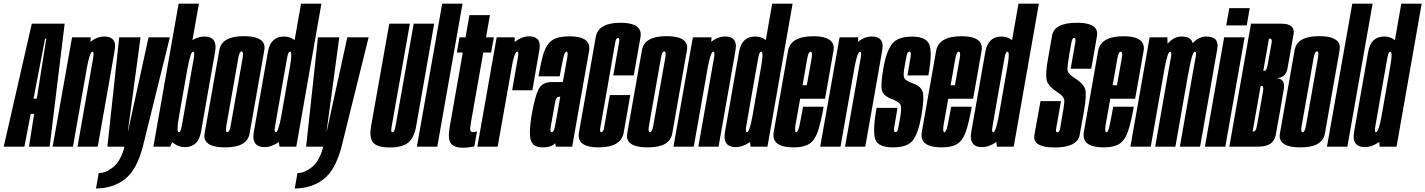

<svg xmlns="http://www.w3.org/2000/svg" viewBox="-64 -805 7824 1054"><path d="M-43.5 0 110.5 -675H291L208.5 0H95L123.5 -180H104.5L70 0ZM120 -263.5H138L190 -593H183.5Z M225 0 331.5 -600H434L432.5 -575Q467.5 -604.5 509.5 -604.5Q541 -604.5 555.5 -588.5Q573 -570 565.5 -529Q552.5 -453 535.5 -356.5L472.5 0H361.5L424.5 -357Q442.5 -459.5 448 -490Q452.5 -517 446 -520.5Q445 -521 444 -521Q435.5 -521 427.5 -495.5Q421 -474 414.5 -441L336.5 0Z M525.5 0 590.5 -600H707.5L638 -85.5H639L751.5 -600H868.5L720 0Q686.5 128.5 620.8 179Q555 229.5 463 229.5L478 145Q517 145 558.5 111.5Q599.5 78 619.5 0Z M778 0 916.5 -785H1028L992.5 -585Q1025 -604.5 1058 -604.5Q1090.5 -604.5 1105.5 -588Q1125 -567.5 1117 -521Q1102 -437 1078 -301Q1054.5 -165.5 1039.5 -81.5Q1024.5 2.5 951.5 2.5Q911.5 2.5 882 -25L870.5 0ZM964 -423 917 -156.5Q911.5 -123 911 -104Q910 -82 916.5 -79.5Q917.5 -79.5 918.5 -79.5Q928 -79.5 934.2 -114.5Q940.5 -149.5 967 -301Q993.5 -450.5 1000 -486Q1005.5 -518 998 -521Q997.5 -521.5 996.5 -521.5Q988 -521.5 980.5 -496Q973 -470.5 964 -423Z M1172.5 4Q1084 4 1064 -33Q1055 -49 1059 -72Q1072.5 -148 1099.5 -300.5Q1126.5 -453.5 1140 -530Q1153.5 -606.5 1274 -606.5Q1362 -606.5 1382.5 -569Q1391 -553 1387 -530Q1373.5 -453.5 1346.5 -300.5Q1319.5 -148 1306.2 -72Q1293 4 1172.5 4ZM1184 -79.5Q1196 -79.5 1202.2 -114.8Q1208.5 -150 1235 -300.5Q1261.5 -451 1268 -487Q1273.5 -518 1265 -522Q1264 -523 1262.5 -523Q1250.5 -523 1244.2 -487Q1238 -451 1211.5 -300.5Q1185 -150 1178.5 -114.5Q1173 -84 1181 -80Q1182.5 -79.5 1184 -79.5Z M1470 0 1467 -25.5Q1427.5 2.5 1388 2.5Q1356 2.5 1341 -13.5Q1321 -34 1329.5 -81.5Q1344.5 -165.5 1368 -301Q1392 -437 1406.8 -520.8Q1421.5 -604.5 1495 -604.5Q1528 -604.5 1553.5 -585L1588.5 -785H1700.5L1562.5 0ZM1479.5 -164 1528 -440.5Q1534 -475.5 1535 -496Q1536 -519 1529.5 -521.5Q1528.5 -521.5 1527.5 -521.5Q1518 -521.5 1511.8 -486Q1505.5 -450.5 1479 -301Q1452.5 -150.5 1446.5 -115Q1440.5 -83 1448 -79.5Q1448.5 -79.5 1449.5 -79.5Q1458 -79.5 1465.5 -105Q1472.5 -126 1479.5 -164Z M1616.5 0 1681.5 -600H1798.5L1729 -85.5H1730L1842.5 -600H1959.5L1811 0Q1777.5 128.5 1711.8 179Q1646 229.5 1554 229.5L1569 145Q1608 145 1649.5 111.5Q1690.5 78 1710.5 0Z M2076 4.5Q2008.5 4.5 1985.2 -21.5Q1962 -47.5 1973 -112L2073 -675H2186L2089 -127.5Q2083.5 -99 2083.8 -89Q2084 -79 2090.5 -79Q2097.5 -79 2101.2 -89Q2105 -99 2110 -127.5L2207 -675H2319.5L2220.5 -112Q2209 -47.5 2176.2 -21.5Q2143.5 4.5 2076 4.5Z M2224.5 0 2363.5 -785H2475L2336.5 0Z M2474.5 6Q2431.5 6 2412 -16.8Q2392.5 -39.5 2405 -110L2476.5 -516.5H2444L2458.5 -600H2491.5L2513 -722H2625.5L2604 -600H2647L2632 -516.5H2589L2521 -131.5Q2515 -97.5 2518.5 -88.8Q2522 -80 2532.5 -80Q2546 -80 2554.5 -84L2540 -1.5Q2507.5 6 2474.5 6Z M2747.5 -309.5Q2772.5 -451 2778.5 -486.5Q2784.5 -518.5 2777 -521.5Q2776.5 -522 2775.5 -522Q2767 -522 2759 -496.5Q2754 -480.5 2750.5 -466L2668 0H2556.5L2662.5 -600H2761.5V-574Q2799.5 -605.5 2841 -605.5Q2873 -605.5 2887.5 -589.5Q2904 -571 2897 -531Q2884.5 -456.5 2858.5 -309.5Z M2987.5 0 2984 -19Q2963.5 4 2914 4Q2862 4 2849.8 -36Q2837.5 -76 2855.5 -179.5Q2872.5 -274.5 2892.2 -314.5Q2912 -354.5 2966 -354.5H3026L3029.5 -376Q3044 -456.5 3050 -489Q3055 -517.5 3048 -521Q3047 -521.5 3046 -521.5Q3036.5 -521.5 3029.2 -491.8Q3022 -462 3008.5 -386H2892Q2903 -448.5 2913.8 -490.8Q2924.5 -533 2941.5 -558.2Q2958.5 -583.5 2987.2 -594.5Q3016 -605.5 3063 -605.5Q3142 -605.5 3163.5 -570.5Q3174.5 -552 3169.5 -523.5Q3155 -441.5 3131.5 -309.5L3077 0ZM2986.5 -131.5 3011.5 -274H3006.5Q2988.5 -274 2984.8 -250.8Q2981 -227.5 2972 -180.5Q2964 -134 2959 -106.5Q2955 -83.5 2961.5 -80Q2963 -79.5 2964.5 -79.5Q2973 -79.5 2977.5 -92Q2982 -104.5 2986.5 -132Z M3222 4Q3141 4 3120 -31.5Q3109.5 -49.5 3114 -76.5Q3128.5 -157.5 3160.5 -339.5Q3192.5 -522 3206.2 -601Q3220 -680 3341.5 -680Q3426 -680 3446.5 -643.5Q3456.5 -626.5 3452 -601Q3438 -522 3415 -391H3302.5Q3330 -547 3334.5 -571.5Q3338 -591.5 3332 -595.5Q3330.5 -596.5 3328.5 -596.5Q3317.5 -596.5 3313.2 -571.8Q3309 -547 3273 -339.5Q3236 -130.5 3231.5 -105Q3227.5 -84 3234 -80.5Q3235.5 -79.5 3237.5 -79.5Q3248 -79.5 3252.5 -105.2Q3257 -131 3283.5 -283H3396Q3374 -157.5 3359.8 -76.8Q3345.5 4 3222 4Z M3492.5 4Q3404 4 3384 -33Q3375 -49 3379 -72Q3392.5 -148 3419.5 -300.5Q3446.5 -453.5 3460 -530Q3473.5 -606.5 3594 -606.5Q3682 -606.5 3702.5 -569Q3711 -553 3707 -530Q3693.5 -453.5 3666.5 -300.5Q3639.5 -148 3626.2 -72Q3613 4 3492.5 4ZM3504 -79.5Q3516 -79.5 3522.2 -114.8Q3528.5 -150 3555 -300.5Q3581.5 -451 3588 -487Q3593.5 -518 3585 -522Q3584 -523 3582.5 -523Q3570.5 -523 3564.2 -487Q3558 -451 3531.5 -300.5Q3505 -150 3498.5 -114.5Q3493 -84 3501 -80Q3502.5 -79.5 3504 -79.5Z M3633 0 3739.5 -600H3842L3840.5 -575Q3875.5 -604.5 3917.5 -604.5Q3949 -604.5 3963.5 -588.5Q3981 -570 3973.5 -529Q3960.5 -453 3943.5 -356.5L3880.5 0H3769.5L3832.5 -357Q3850.5 -459.5 3856 -490Q3860.5 -517 3854 -520.5Q3853 -521 3852 -521Q3843.5 -521 3835.5 -495.5Q3829 -474 3822.5 -441L3744.5 0Z M4056.5 0 4053.5 -25.5Q4014 2.5 3974.5 2.5Q3942.5 2.5 3927.5 -13.5Q3907.5 -34 3916 -81.5Q3931 -165.5 3954.5 -301Q3978.5 -437 3993.2 -520.8Q4008 -604.5 4081.5 -604.5Q4114.5 -604.5 4140 -585L4175 -785H4287L4149 0ZM4066 -164 4114.5 -440.5Q4120.5 -475.5 4121.5 -496Q4122.5 -519 4116 -521.5Q4115 -521.5 4114 -521.5Q4104.5 -521.5 4098.2 -486Q4092 -450.5 4065.5 -301Q4039 -150.5 4033 -115Q4027 -83 4034.5 -79.5Q4035 -79.5 4036 -79.5Q4044.5 -79.5 4052 -105Q4059 -126 4066 -164Z M4293 4Q4212 4 4190 -31.5Q4178 -51 4183.5 -81Q4198.5 -166.5 4222 -299Q4247.5 -444.5 4261.8 -525.2Q4276 -606 4400.5 -606Q4485 -606 4506 -569Q4516 -552 4511.5 -526.5Q4497.5 -447 4472 -302.5Q4468.5 -281.5 4465 -263H4328.5Q4310 -159 4303.5 -122.5Q4297 -83.5 4305.5 -79.5Q4306 -79.5 4307 -79.5Q4316.5 -79.5 4323.5 -110.2Q4330.5 -141 4344.5 -219H4457.5Q4442 -132 4425.5 -83.5Q4409 -35 4378.8 -15.5Q4348.5 4 4293 4ZM4341.5 -337H4365Q4385 -449 4391.5 -484.5Q4397 -517 4388.5 -521Q4387.5 -521.5 4386 -521.5Q4374 -521.5 4367.5 -484.5Q4362 -451.5 4341.5 -337Z M4438.5 0 4545 -600H4647.5L4646 -575Q4681 -604.5 4723 -604.5Q4754.5 -604.5 4769 -588.5Q4786.5 -570 4779 -529Q4766 -453 4749 -356.5L4686 0H4575L4638 -357Q4656 -459.5 4661.5 -490Q4666 -517 4659.5 -520.5Q4658.5 -521 4657.5 -521Q4649 -521 4641 -495.5Q4634.5 -474 4628 -441L4550 0Z M4838 4Q4759 4 4741.8 -37.5Q4724.5 -79 4748 -213H4863Q4847.5 -123 4844 -101Q4842 -84 4848 -80.5Q4849.5 -79.5 4852 -79.5Q4862.5 -79.5 4866 -96.8Q4869.5 -114 4876.5 -153.5Q4888 -218.5 4878 -232.8Q4868 -247 4832.5 -261Q4781.5 -279.5 4776.2 -314.2Q4771 -349 4786.5 -437.5Q4801.5 -521.5 4832.5 -562.8Q4863.5 -604 4942.5 -604Q5021.5 -604 5038 -559.5Q5054.5 -515 5032.5 -391H4917.5Q4931.5 -471.5 4935.5 -496.5Q4938.5 -516.5 4932 -520.5Q4930.5 -521.5 4928.5 -521.5Q4917.5 -521.5 4913 -500Q4908.5 -478.5 4902 -441Q4891.5 -385.5 4901.8 -373Q4912 -360.5 4946.5 -347.5Q4996 -330.5 5002.8 -294Q5009.5 -257.5 4993.5 -167Q4976.5 -71 4946.5 -33.5Q4916.5 4 4838 4Z M5106 4Q5025 4 5003 -31.5Q4991 -51 4996.5 -81Q5011.5 -166.5 5035 -299Q5060.5 -444.5 5074.8 -525.2Q5089 -606 5213.5 -606Q5298 -606 5319 -569Q5329 -552 5324.5 -526.5Q5310.5 -447 5285 -302.5Q5281.5 -281.5 5278 -263H5141.5Q5123 -159 5116.5 -122.5Q5110 -83.5 5118.5 -79.5Q5119 -79.5 5120 -79.5Q5129.5 -79.5 5136.5 -110.2Q5143.5 -141 5157.5 -219H5270.5Q5255 -132 5238.5 -83.5Q5222 -35 5191.8 -15.5Q5161.5 4 5106 4ZM5154.5 -337H5178Q5198 -449 5204.5 -484.5Q5210 -517 5201.5 -521Q5200.5 -521.5 5199 -521.5Q5187 -521.5 5180.5 -484.5Q5175 -451.5 5154.5 -337Z M5408.5 0 5405.5 -25.5Q5366 2.5 5326.5 2.5Q5294.5 2.5 5279.5 -13.5Q5259.5 -34 5268 -81.5Q5283 -165.5 5306.5 -301Q5330.5 -437 5345.2 -520.8Q5360 -604.5 5433.5 -604.5Q5466.5 -604.5 5492 -585L5527 -785H5639L5501 0ZM5418 -164 5466.5 -440.5Q5472.5 -475.5 5473.5 -496Q5474.5 -519 5468 -521.5Q5467 -521.5 5466 -521.5Q5456.5 -521.5 5450.2 -486Q5444 -450.5 5417.5 -301Q5391 -150.5 5385 -115Q5379 -83 5386.5 -79.5Q5387 -79.5 5388 -79.5Q5396.5 -79.5 5404 -105Q5411 -126 5418 -164Z M5726 4.5Q5636.5 4.5 5618 -31.5Q5611 -45 5614.5 -64Q5626.5 -132.5 5648 -250H5760.5Q5738 -124 5734 -101Q5731 -83 5737 -79Q5738.5 -78 5740.5 -78Q5752 -78 5755.8 -101Q5759.5 -124 5767 -167.5Q5778 -225.5 5778.8 -248.8Q5779.5 -272 5751 -292Q5688 -331 5681.2 -367Q5674.5 -403 5689.5 -484Q5699 -540.5 5711.5 -610.2Q5724 -680 5848 -680Q5934.5 -680 5953.5 -644Q5961.5 -629 5958 -607.5Q5945 -535 5926.5 -427.5H5813.5Q5834.5 -548.5 5839 -573Q5842 -592.5 5836 -596Q5834.5 -597 5832.5 -597Q5822 -597 5817.8 -572.8Q5813.5 -548.5 5806.5 -509.5Q5796 -447.5 5795.8 -425.8Q5795.5 -404 5826.5 -382.5Q5886.5 -345 5894 -312.5Q5901.5 -280 5886.5 -194.5Q5875.5 -136.5 5863.2 -66Q5851 4.5 5726 4.5Z M5995.5 4Q5914.5 4 5892.5 -31.5Q5880.5 -51 5886 -81Q5901 -166.5 5924.5 -299Q5950 -444.5 5964.2 -525.2Q5978.5 -606 6103 -606Q6187.5 -606 6208.5 -569Q6218.5 -552 6214 -526.5Q6200 -447 6174.5 -302.5Q6171 -281.5 6167.5 -263H6031Q6012.5 -159 6006 -122.5Q5999.5 -83.5 6008 -79.5Q6008.5 -79.5 6009.5 -79.5Q6019 -79.5 6026 -110.2Q6033 -141 6047 -219H6160Q6144.5 -132 6128 -83.5Q6111.5 -35 6081.2 -15.5Q6051 4 5995.5 4ZM6044 -337H6067.5Q6087.5 -449 6094 -484.5Q6099.5 -517 6091 -521Q6090 -521.5 6088.5 -521.5Q6076.5 -521.5 6070 -484.5Q6064.5 -451.5 6044 -337Z M6141.5 0 6247 -600H6344.5L6345.5 -564.5Q6379.5 -604.5 6422 -604.5Q6460.5 -604.5 6475.5 -585.5Q6481.5 -578 6483.5 -567.5Q6516.5 -604.5 6557.5 -604.5Q6596 -604.5 6611 -585.5Q6624 -569 6618.5 -537.5Q6607 -471 6596 -408.5L6524 0H6413L6481.5 -390.5Q6495 -466.5 6500 -493.5Q6504 -517 6498 -520.5Q6496.5 -521 6495.5 -521Q6487 -521 6478.8 -492.5Q6470.5 -464 6458.5 -396H6458L6388.5 0H6277.5L6346 -390.5Q6359.5 -466.5 6364.5 -493.5Q6368.5 -517 6362.5 -520.5Q6361 -521 6360 -521Q6351.5 -521 6343 -492.5Q6336 -469 6327 -418.5L6253 0Z M6550.5 0 6656 -600H6768.5L6662.5 0ZM6684.5 -760.5H6796.5L6780 -665.5H6667.5Z M6684.5 0 6803.5 -675H6969.5Q7017 -675 7031.5 -653Q7041 -639 7037 -616.5Q7026.5 -558.5 7020 -520.5Q7012.5 -477.5 7003.5 -427.8Q6994.5 -378 6942.5 -376Q6965.5 -374.5 6976 -362.5Q6989.5 -347 6983.5 -315.5Q6973.5 -258 6964 -202Q6950.5 -127.5 6939.2 -63.8Q6928 0 6843 0ZM6812.5 -83.5H6818.5Q6830.5 -83.5 6836 -114.5Q6841.5 -145.5 6852.5 -207Q6863 -269.5 6869 -301.5Q6873.5 -328 6866 -332.5Q6864.5 -333.5 6862 -333.5H6856.5ZM6871 -416.5H6876.5Q6889 -416.5 6894 -444.5Q6899 -472.5 6906 -510.5Q6913.5 -552.5 6917 -572.5Q6919 -586.5 6914 -590.5Q6911.5 -593 6907.5 -593H6902Z M7075.5 4Q6987 4 6967 -33Q6958 -49 6962 -72Q6975.5 -148 7002.5 -300.5Q7029.5 -453.5 7043 -530Q7056.5 -606.5 7177 -606.5Q7265 -606.5 7285.5 -569Q7294 -553 7290 -530Q7276.5 -453.5 7249.5 -300.5Q7222.5 -148 7209.2 -72Q7196 4 7075.5 4ZM7087 -79.5Q7099 -79.5 7105.2 -114.8Q7111.5 -150 7138 -300.5Q7164.5 -451 7171 -487Q7176.5 -518 7168 -522Q7167 -523 7165.5 -523Q7153.5 -523 7147.2 -487Q7141 -451 7114.5 -300.5Q7088 -150 7081.5 -114.5Q7076 -84 7084 -80Q7085.5 -79.5 7087 -79.5Z M7220.5 0 7359.5 -785H7471L7332.5 0Z M7510 0 7507 -25.5Q7467.5 2.5 7428 2.5Q7396 2.5 7381 -13.5Q7361 -34 7369.5 -81.5Q7384.5 -165.5 7408 -301Q7432 -437 7446.8 -520.8Q7461.5 -604.5 7535 -604.5Q7568 -604.5 7593.5 -585L7628.5 -785H7740.5L7602.5 0ZM7519.5 -164 7568 -440.5Q7574 -475.5 7575 -496Q7576 -519 7569.5 -521.5Q7568.5 -521.5 7567.5 -521.5Q7558 -521.5 7551.8 -486Q7545.5 -450.5 7519 -301Q7492.5 -150.5 7486.5 -115Q7480.5 -83 7488 -79.5Q7488.5 -79.5 7489.5 -79.5Q7498 -79.5 7505.5 -105Q7512.5 -126 7519.5 -164Z"/></svg>

Font: Anybody UltraCondensed SemiBold
Style: Italic
Weight: 600
Width: 1
Italic angle: -10°
Designer: Tyler Finck
Foundry: Etcetera Type Company
Version: Version 1.010; ttfautohint (v1.8.3) -l 8 -r 50 -G 200 -x 14 